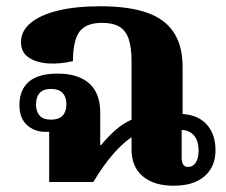

<svg xmlns="http://www.w3.org/2000/svg" viewBox="-20 -581 723 613"><path d="M534 12Q472 12 436 -18Q400 -48 400 -104V-143Q377 -127 355.5 -104.5Q334 -82 314.5 -55.5Q295 -29 278 0H137V-179L162 -165Q155 -163 146 -161.5Q137 -160 125 -160Q90 -160 66 -182Q42 -204 42 -245Q42 -294 72 -320Q102 -346 164 -346Q229 -346 264.5 -315Q300 -284 300 -221V-118H303Q325 -145 349 -166Q373 -187 400 -199V-386Q400 -429 391 -456Q382 -483 361.5 -495.5Q341 -508 306 -508Q254 -508 233.5 -479.5Q213 -451 213 -386Q172 -376 134 -378.5Q96 -381 71.5 -397.5Q47 -414 47 -446Q47 -482 77.5 -507.5Q108 -533 164.5 -547Q221 -561 300 -561Q390 -561 448 -541Q506 -521 534.5 -478Q563 -435 563 -367V-217Q613 -214 640.5 -183Q668 -152 668 -102Q668 -66 652 -40.5Q636 -15 606.5 -1.5Q577 12 534 12ZM143 -199Q168 -199 180 -212Q192 -225 192 -248Q192 -271 180 -284Q168 -297 143 -297Q118 -297 106.5 -284Q95 -271 95 -248Q95 -225 106.5 -212Q118 -199 143 -199ZM580 -48Q596 -48 605 -62Q614 -76 614 -99Q614 -133 598.5 -149.5Q583 -166 560 -166V-78Q560 -63 565 -55.5Q570 -48 580 -48Z"/></svg>

Font: Noto Serif Thai ExtraBold
Style: Regular
Weight: 800
Version: Version 2.001